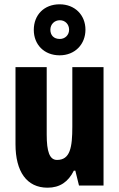

<svg xmlns="http://www.w3.org/2000/svg" viewBox="-20 -862 554 892"><path d="M257 -605C329 -605 377 -657 377 -724C377 -792 328 -842 257 -842C185 -842 137 -793 137 -723C137 -655 185 -605 257 -605ZM258 -681C229 -681 214 -699 214 -724C214 -749 233 -768 258 -768C283 -768 301 -749 301 -724C301 -699 282 -681 258 -681ZM461 -550H316V-274C316 -177 306 -119 245 -119C210 -119 197 -158 197 -237V-550H52V-192C52 -65 104 10 201 10C258 10 297 -17 323 -69H330L347 0H461Z"/></svg>

Font: Noto Sans Georgian ExtraCondensed ExtraBold
Style: Regular
Weight: 800
Width: 2
Designer: Monotype Design Team, Akaki Razmadze
Foundry: Google LLC
Version: Version 2.005